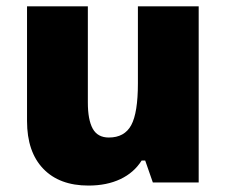

<svg xmlns="http://www.w3.org/2000/svg" viewBox="-20 -573 710 603"><path d="M460 0 436 -68.8H424.8Q400.9 -30.8 358.2 -10.5Q315.4 9.8 257.8 9.8Q166.5 9.8 115.7 -43.2Q64.9 -96.2 64.9 -192.9V-553.2H255.9V-251Q255.9 -196.8 271.2 -168.9Q286.6 -141.1 321.8 -141.1Q371.1 -141.1 392.1 -179.9Q413.1 -218.8 413.1 -311V-553.2H604V0Z"/></svg>

Font: Sahel Black FD
Style: Black-FD
Weight: 900
Foundry: Saber Rastikerdar (saber.rastikerdar@gmail.com)
Version: Version 3.3.1